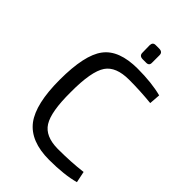

<svg xmlns="http://www.w3.org/2000/svg" viewBox="-256 -967 1078 1078"><g transform="rotate(45 283.0 -427.5)"><path d="M345 -867Q374 -867 373 -840V-783Q374 -759 350 -759H323Q294 -759 295 -786L294 -843Q295 -867 317 -867ZM549 -10Q470 12 350 12Q202 12 137 -73Q74 -157 74 -348Q74 -545 133 -623Q192 -702 340 -702Q451 -702 531 -681L526 -615Q436 -624 350 -624Q246 -624 207 -567Q166 -507 167 -342Q166 -186 204 -126Q241 -67 340 -66Q447 -66 535 -77Z"/></g></svg>

Font: Taylor Sans
Style: Regular
Weight: 400
Italic angle: -8°
Designer: Natanael Gama
Version: Version 1.001 September 8, 2015